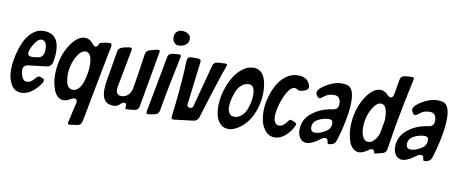

<svg xmlns="http://www.w3.org/2000/svg" viewBox="-79 -1127 4040 1690"><g transform="rotate(10 1941.0 -281.5)"><path d="M131 8Q68 8 37.5 -46.5Q7 -101 7 -175Q7 -230 20 -293Q33 -356 58.5 -418Q84 -480 129.5 -521Q175 -562 233 -562Q371 -562 371 -396Q371 -368 367 -343Q364 -317 360 -301.5Q356 -286 343.5 -273.5Q331 -261 310 -259L150 -240Q131 -238 117.5 -226Q104 -214 104 -194Q104 -162 115 -136Q129 -96 161 -96Q201 -96 235 -144H236L242 -150Q243 -150 243 -151H244Q254 -160 262 -160Q267 -160 269 -159L278 -156Q280 -156 284 -154Q292 -152 297 -149Q308 -143 308 -131Q308 -126 303 -114Q274 -64 227 -28Q180 8 131 8ZM131 -350Q131 -319 167 -319Q177 -319 195 -321L223 -325Q275 -334 275 -403Q275 -483 225 -483Q195 -483 163 -430Q131 -377 131 -350Z M582 199Q582 198 582.5 196.5Q583 195 583.5 192Q584 189 584 186Q589 160 601 111Q613 62 618 36Q625 17 625 1Q625 -24 599 -24Q592 -24 580 -18Q573 -15 559 -7Q531 8 508 8Q478 8 455 -12.5Q432 -33 420 -65.5Q408 -98 402 -131.5Q396 -165 396 -197Q396 -355 472 -472Q534 -566 601 -566Q635 -566 662 -539Q679 -519 681 -518Q690 -506 703 -506Q715 -506 721 -514Q723 -516 725 -522Q726 -523 726 -524L727 -527Q728 -528 728 -529Q733 -543 741 -544Q787 -558 824 -558Q841 -558 841 -539Q841 -529 823 -446L797 -310Q794 -293 737 4Q721 96 706 164Q698 191 682 197Q678 199 671.5 200.5Q665 202 661 203Q649 204 634 206Q612 211 595 211Q582 211 582 199ZM573 -96Q603 -96 626.5 -123.5Q650 -151 661.5 -191.5Q673 -232 678.5 -267.5Q684 -303 684 -330Q684 -448 626 -448Q584 -448 548 -382Q506 -306 506 -215Q506 -196 508.5 -178Q511 -160 517.5 -140Q524 -120 538.5 -108Q553 -96 573 -96Z M947 -20Q846 -20 846 -146Q846 -186 854 -231L899 -495Q902 -515 914.5 -525Q927 -535 950 -541L979 -547Q994 -551 1011 -551Q1023 -551 1023 -535L1022 -531V-529L959 -198Q956 -184 956 -170Q956 -116 1003 -116Q1037 -116 1061.5 -139Q1086 -162 1093 -196Q1111 -289 1142 -512Q1146 -541 1169 -552Q1172 -554 1194 -561Q1199 -562 1208.5 -564Q1218 -566 1223 -568Q1225 -569 1228 -569L1236 -571Q1238 -572 1241 -572Q1257 -574 1258 -574Q1268 -574 1268 -559L1267 -555V-553L1179 -55Q1173 -21 1138 -16L1102 -12Q1078 -10 1066 -10Q1056 -10 1056 -22Q1056 -28 1057 -31Q1058 -32 1058 -37Q1059 -38 1059 -43Q1059 -63 1038 -63Q1029 -63 1018 -55Q1016 -54 1010.5 -48.5Q1005 -43 1001 -40Q979 -20 947 -20Z M1421 -642Q1397 -642 1381.5 -660.5Q1366 -679 1366 -706Q1366 -736 1384 -755Q1402 -774 1431 -774Q1464 -774 1487 -758.5Q1510 -743 1510 -714Q1510 -680 1484 -661Q1458 -642 1421 -642ZM1257 0Q1247 0 1247 -13V-21L1341 -523Q1345 -548 1365 -555Q1374 -560 1387 -561Q1391 -562 1400 -562.5Q1409 -563 1413 -563Q1428 -566 1445 -566Q1458 -566 1458 -550L1457 -545V-543Q1394 -247 1361 -49Q1356 -25 1337 -14Q1317 -7 1289 -4Q1274 0 1257 0Z M1590 -145V-141Q1590 -130 1598.5 -124.5Q1607 -119 1615 -119Q1638 -119 1644 -140L1744 -516Q1750 -542 1772 -550Q1789 -553 1796 -554Q1801 -555 1810 -555.5Q1819 -556 1824 -556H1832L1850 -557H1858Q1872 -557 1872 -546Q1872 -540 1868 -532Q1866 -528 1863.5 -519Q1861 -510 1860 -507Q1848 -477 1843 -463L1766 -223Q1756 -194 1739.5 -138Q1723 -82 1714 -54Q1702 -18 1666 -13L1494 8Q1478 8 1475 2.5Q1472 -3 1472 -19Q1501 -247 1512 -450V-466Q1512 -476 1513 -495.5Q1514 -515 1515 -524Q1516 -540 1525 -549.5Q1534 -559 1548 -559H1613Q1638 -559 1638 -535Q1638 -530 1637 -529Z M1979 6Q1936 6 1907.5 -23.5Q1879 -53 1869 -92Q1859 -131 1859 -178Q1859 -272 1899 -371.5Q1939 -471 2006 -525Q2056 -564 2107 -564Q2143 -564 2168 -546Q2193 -528 2205.5 -497.5Q2218 -467 2223.5 -434.5Q2229 -402 2229 -364Q2229 -262 2187 -167.5Q2145 -73 2066 -23Q2020 6 1979 6ZM2010 -109Q2046 -109 2074 -132Q2102 -155 2116.5 -190Q2131 -225 2138 -259.5Q2145 -294 2145 -324Q2145 -414 2093 -414Q2057 -414 2028 -389.5Q1999 -365 1984 -328Q1969 -291 1961 -254.5Q1953 -218 1953 -187Q1953 -156 1967 -132.5Q1981 -109 2010 -109Z M2393 8Q2346 8 2314 -27.5Q2282 -63 2270.5 -109Q2259 -155 2259 -206Q2259 -261 2275 -322Q2291 -383 2320.5 -438.5Q2350 -494 2398.5 -530Q2447 -566 2505 -566Q2601 -566 2617 -480Q2617 -459 2589.5 -447Q2562 -435 2538 -435Q2533 -435 2531 -437L2522 -441Q2508 -451 2495 -451Q2461 -451 2429.5 -396Q2398 -341 2381.5 -278Q2365 -215 2365 -175Q2365 -146 2377 -123.5Q2389 -101 2415 -101Q2447 -101 2476 -139Q2484 -147 2494 -161Q2502 -169 2507 -169Q2511 -169 2528.5 -163Q2546 -157 2551 -153Q2561 -147 2561 -137Q2561 -132 2557 -123Q2533 -70 2488.5 -31Q2444 8 2393 8Z M2680 7Q2642 7 2620.5 -23Q2599 -53 2599 -95Q2599 -184 2666 -242Q2733 -300 2829 -320Q2839 -322 2843 -322L2866 -326Q2906 -335 2906 -380Q2906 -451 2848 -451Q2797 -451 2763 -424Q2749 -414 2739 -406Q2732 -400 2723 -400Q2712 -400 2702 -416Q2690 -432 2690 -445Q2690 -456 2699 -469.5Q2708 -483 2718 -490L2723 -493L2730 -500Q2819 -563 2896 -563Q2915 -563 2943 -558Q3006 -542 3006 -416Q3006 -343 2985.5 -240.5Q2965 -138 2938 -57Q2924 -17 2872 -17Q2868 -17 2866.5 -18Q2865 -19 2864 -21.5Q2863 -24 2863 -25V-27L2862 -31V-33Q2861 -34 2861 -36V-39Q2861 -41 2860 -42Q2858 -50 2856 -53Q2850 -64 2834 -64Q2827 -64 2818 -60.5Q2809 -57 2803.5 -53Q2798 -49 2786 -40Q2774 -31 2768 -27Q2714 7 2680 7ZM2697 -137Q2697 -95 2740 -95Q2782 -95 2837 -131Q2874 -154 2874 -203Q2874 -234 2840 -234Q2792 -234 2744.5 -209.5Q2697 -185 2697 -137Z M3281 -8V-13Q3278 -39 3256 -39Q3251 -39 3245 -36Q3241 -35 3235 -30Q3222 -23 3211 -14Q3173 8 3149 8Q3118 8 3095 -12.5Q3072 -33 3060 -65.5Q3048 -98 3042.5 -131.5Q3037 -165 3037 -197Q3037 -353 3113 -472Q3175 -566 3242 -566Q3268 -566 3298 -544L3316 -526Q3330 -516 3338 -516Q3358 -516 3366 -546L3390 -684Q3396 -716 3428 -721Q3466 -726 3499 -726Q3512 -726 3512 -712Q3512 -711 3511.5 -707.5Q3511 -704 3511 -702Q3458 -459 3426 -277Q3422 -253 3410 -177.5Q3398 -102 3391 -61Q3387 -37 3365 -25Q3356 -21 3314 -11L3298 -7Q3284 -5 3283 -5Q3281 -7 3281 -8ZM3213 -96Q3244 -96 3271 -129.5Q3298 -163 3305 -196Q3308 -216 3315 -253.5Q3322 -291 3325 -311V-320Q3325 -448 3267 -448Q3225 -448 3189 -382Q3147 -306 3147 -215Q3147 -188 3151.5 -164Q3156 -140 3171.5 -118Q3187 -96 3213 -96Z M3535 7Q3497 7 3475.5 -23Q3454 -53 3454 -95Q3454 -184 3521 -242Q3588 -300 3684 -320Q3694 -322 3698 -322L3721 -326Q3761 -335 3761 -380Q3761 -451 3703 -451Q3652 -451 3618 -424Q3604 -414 3594 -406Q3587 -400 3578 -400Q3567 -400 3557 -416Q3545 -432 3545 -445Q3545 -456 3554 -469.5Q3563 -483 3573 -490L3578 -493L3585 -500Q3674 -563 3751 -563Q3770 -563 3798 -558Q3861 -542 3861 -416Q3861 -343 3840.5 -240.5Q3820 -138 3793 -57Q3779 -17 3727 -17Q3723 -17 3721.5 -18Q3720 -19 3719 -21.5Q3718 -24 3718 -25V-27L3717 -31V-33Q3716 -34 3716 -36V-39Q3716 -41 3715 -42Q3713 -50 3711 -53Q3705 -64 3689 -64Q3682 -64 3673 -60.5Q3664 -57 3658.5 -53Q3653 -49 3641 -40Q3629 -31 3623 -27Q3569 7 3535 7ZM3552 -137Q3552 -95 3595 -95Q3637 -95 3692 -131Q3729 -154 3729 -203Q3729 -234 3695 -234Q3647 -234 3599.5 -209.5Q3552 -185 3552 -137Z"/></g></svg>

Font: Bangerz Fix
Style: Regular
Weight: 400
Designer: vernon adams
Foundry: Vernon Adams
Version: Version 2.10;December 28, 2023;FontCreator 13.0.0.2683 64-bi